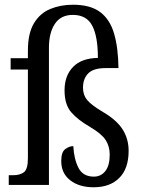

<svg xmlns="http://www.w3.org/2000/svg" viewBox="-20 -782 602 812"><path d="M376 10Q315 10 277 -19.5Q239 -49 239 -101Q239 -139 256 -151.5Q273 -164 290 -164Q293 -109 312 -72Q331 -35 377 -35Q407 -35 425.5 -58.5Q444 -82 444 -128Q444 -163 427 -189.5Q410 -216 361 -245Q309 -275 281 -307.5Q253 -340 253 -400Q253 -462 289 -499Q325 -536 394 -537Q394 -628 370 -673.5Q346 -719 288 -719Q237 -719 212 -681Q187 -643 187 -581V0H17V-41H36Q64 -41 81 -53.5Q98 -66 98 -113V-488H25V-536H98V-568Q98 -641 123.5 -683.5Q149 -726 192.5 -744Q236 -762 289 -762Q362 -762 403.5 -731Q445 -700 462.5 -640Q480 -580 481 -494H426Q375 -494 353 -471.5Q331 -449 331 -411Q331 -380 349 -358.5Q367 -337 416 -308Q474 -274 499 -234Q524 -194 524 -144Q524 -69 484.5 -29.5Q445 10 376 10Z"/></svg>

Font: Noto Serif Myanmar Cond
Style: Regular
Weight: 400
Width: 3
Designer: Ben Mitchell and the Monotype Design Team
Foundry: Monotype Imaging Inc.
Version: Version 2.106; ttfautohint (v1.8.4.7-5d5b)